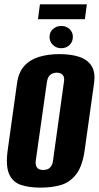

<svg xmlns="http://www.w3.org/2000/svg" viewBox="-20 -848 453 880"><path d="M166 12Q114 12 76 -0.5Q38 -13 21.5 -51Q5 -89 16 -165L58 -466Q65 -517 91.5 -546Q118 -575 159.5 -587.5Q201 -600 252 -600Q305 -600 343 -587.5Q381 -575 399.5 -546Q418 -517 411 -466L369 -166Q359 -89 330.5 -51Q302 -13 260.5 -0.5Q219 12 166 12ZM178 -69Q187 -69 196.5 -72Q206 -75 213.5 -85Q221 -95 223 -112L273 -472Q276 -490 271 -499Q266 -508 257.5 -511.5Q249 -515 240 -515Q231 -515 221.5 -511.5Q212 -508 205 -499Q198 -490 195 -472L144 -112Q142 -95 147 -85Q152 -75 160 -72Q168 -69 178 -69ZM261 -627Q238 -627 222.5 -642Q207 -657 207 -679Q207 -700 222.5 -714.5Q238 -729 261 -729Q284 -729 299 -714.5Q314 -700 314 -679Q314 -657 299 -642Q284 -627 261 -627ZM154 -760 163 -828H378L369 -760Z"/></svg>

Font: Alumni Sans ExtraBold
Style: Italic
Weight: 800
Italic angle: -8°
Designer: Robert E. Leuschke
Foundry: Robert E. Leuschke
Version: Version 1.016